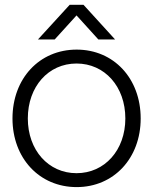

<svg xmlns="http://www.w3.org/2000/svg" viewBox="-20 -763 634 795"><path d="M297.4 11.7C451.2 11.7 562.5 -107.9 562.5 -272.5C562.5 -438 451.2 -557.6 297.4 -557.6C143.1 -557.6 31.7 -438 31.7 -272.5C31.7 -107.9 143.1 11.7 297.4 11.7ZM95.2 -272.5C95.2 -404.3 180.2 -500 296.9 -500C413.6 -500 499 -404.3 499 -272.5C499 -141.6 413.6 -45.9 296.9 -45.9C180.2 -45.9 95.2 -141.6 95.2 -272.5ZM137.2 -599.6H206.5L296.9 -699.2L387.2 -599.6H456.5L325.7 -743.2H268.6Z"/></svg>

Font: Guggenheim Sans Display Light
Style: Regular
Weight: 300
Designer: Modified by Tom Baber under direction of Pentagram Design 2023
Foundry: rsms
Version: Version 1.001;Glyphs 3.1.2 (3151)